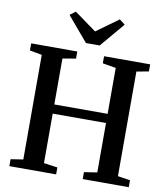

<svg xmlns="http://www.w3.org/2000/svg" viewBox="-102 -1060 992 1144"><g transform="rotate(10 394.0 -488.0)"><path d="M108 -53.5V-686.5L34 -700V-743H313V-700L233 -686.5V-408.5H555.5V-686.5L475 -700V-743H754V-700L680.5 -686.5V-53.5L755.5 -42V0H477V-42L555.5 -54V-353H233V-53.5L316 -42V0H33V-42ZM355 -801.5 229.5 -950 263.5 -975.5 396.5 -879 529.5 -975.5 563.5 -949.5 438 -801.5Z"/></g></svg>

Font: Merriweather 60pt SemiBold
Style: Regular
Weight: 600
Version: Version 2.100